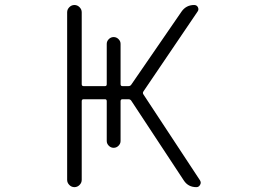

<svg xmlns="http://www.w3.org/2000/svg" viewBox="-20 -774 1040 772"><path d="M250 -724.6Q250 -736.3 258.8 -745.1Q267.6 -753.9 279.3 -753.9Q291 -753.9 299.8 -745.1Q308.6 -736.3 308.6 -724.6V-435.5Q308.6 -427.7 316.4 -427.7H402.3Q409.2 -427.7 409.2 -435.5V-597.7Q409.2 -608.4 417.5 -616.7Q425.8 -625 437 -625Q448.2 -625 456.5 -616.7Q464.8 -608.4 464.8 -597.7V-435.5Q464.8 -427.7 472.7 -427.7H496.1Q503.9 -427.7 507.8 -433.6L710 -727.5Q728.5 -753.9 760.7 -753.9Q771.5 -753.9 775.9 -744.6Q780.3 -735.4 774.4 -727.5L556.6 -406.2Q552.7 -400.4 556.6 -394.5L784.2 -48.8Q787.1 -43.9 787.1 -39.1Q787.1 -35.2 784.2 -30.3Q779.3 -21.5 769.5 -21.5Q736.3 -21.5 718.8 -48.8L507.8 -369.1Q503.9 -375 496.1 -375H472.7Q464.8 -375 464.8 -367.2V-207Q464.8 -196.3 456.5 -188Q448.2 -179.7 437 -179.7Q425.8 -179.7 417.5 -188Q409.2 -196.3 409.2 -207V-367.2Q409.2 -375 402.3 -375H316.4Q308.6 -375 308.6 -367.2V-50.8Q308.6 -39.1 299.8 -30.3Q291 -21.5 279.3 -21.5Q267.6 -21.5 258.8 -30.3Q250 -39.1 250 -50.8Z"/></svg>

Font: Rounded-X Mgen+ 2m light
Style: Regular
Weight: 200
Designer: [Source Han Sans]
Ryoko NISHIZUKA  (kana & ideographs); Paul D. Hunt (Latin, Greek & Cyrillic); Wenlong ZHANG  (bopomofo
Version: Version 1.059.20150602